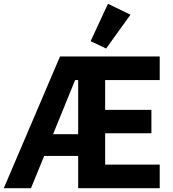

<svg xmlns="http://www.w3.org/2000/svg" viewBox="-20 -997 915 1017"><path d="M394 0V-171H214L144 0H0L298 -698H826V-573H537V-415H782V-291H537V-125H826V0ZM394 -573H378L261 -286H394ZM671 -919 542 -740 460 -779 552 -977Z"/></svg>

Font: IBM Plex Sans Condensed
Style: Bold
Weight: 700
Width: 3
Designer: Mike Abbink, Paul van der Laan, Pieter van Rosmalen
Foundry: Bold Monday
Version: Version 3.201